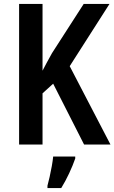

<svg xmlns="http://www.w3.org/2000/svg" viewBox="-20 -734 581 975"><path d="M541 0H407L250 -309L196 -260V0H77V-714H196V-375Q205 -392 216.5 -414Q228 -436 244 -464L405 -714H536L334 -398ZM362 71Q350 106 331 146.5Q312 187 291 221H221V209Q226 191 232 164.5Q238 138 243 110Q248 82 250 61H362Z"/></svg>

Font: Noto Sans Gurmukhi Condensed SemiBold
Style: Regular
Weight: 600
Width: 3
Designer: Jelle Bosma - Monotype Design Team
Foundry: Monotype Imaging Inc.
Version: Version 2.004; ttfautohint (v1.8.4.7-5d5b)